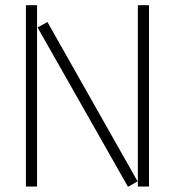

<svg xmlns="http://www.w3.org/2000/svg" viewBox="-20 -720 675 741"><path d="M80 0H123V-700H80ZM512 0H555V-700H512ZM125 -614 474 1 511 -20 163 -635Z"/></svg>

Font: Anthony
Style: Regular
Weight: 400
Designer: Sun Young Oh
Foundry: Velvetyne Type Foundry
Version: Version 1.000;hotconv 1.0.109;makeotfexe 2.5.65596